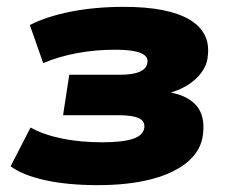

<svg xmlns="http://www.w3.org/2000/svg" viewBox="-20 -529 673 560"><path d="M265 11Q177 11 111.5 -3.5Q46 -18 11 -44L69 -157Q107 -136 160.5 -125Q214 -114 278 -114Q337 -114 367.5 -124Q398 -134 401 -157Q403 -176 384.5 -184.5Q366 -193 325 -193H164L182 -311H331Q368 -311 388 -320Q408 -329 410 -347Q413 -365 390 -374.5Q367 -384 316 -384Q258 -384 204.5 -374Q151 -364 106 -345L67 -456Q116 -481 186.5 -495Q257 -509 341 -509Q470 -509 532.5 -472Q595 -435 586 -365Q584 -340 568 -318Q552 -296 526 -280Q500 -264 464 -255L466 -261Q524 -253 551.5 -222.5Q579 -192 572 -137Q567 -91 528 -57.5Q489 -24 422 -6.5Q355 11 265 11Z"/></svg>

Font: Nunito Sans 10pt SemiExpanded Black
Style: Italic
Weight: 900
Width: 6
Italic angle: -9°
Designer: Vernon Adams
Foundry: Vernon Adams
Version: Version 3.101;gftools[0.9.27]